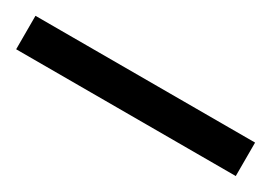

<svg xmlns="http://www.w3.org/2000/svg" viewBox="-17 -41 463 328"><g transform="rotate(30 214.5 123.0)"><path d="M431.2 155.8H-2V89.8H431.2Z"/></g></svg>

Font: Open Sans Semibold
Style: Regular
Weight: 600
Foundry: Ascender Corporation
Version: Version 1.10; ttfautohint (v1.5.65-e2d9)